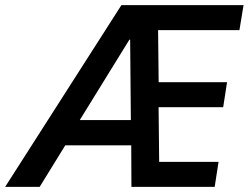

<svg xmlns="http://www.w3.org/2000/svg" viewBox="-84 -725 965 745"><path d="M-64 0 387 -705H861L845 -608H492L529 -645L532 -373L490 -406H797L782 -309H496L531 -342L534 -59L495 -97H764L749 0H426L425 -201L450 -161H138L192 -198L70 0ZM418 -571 210 -234 207 -259H445L424 -230L421 -571Z"/></svg>

Font: Nunito Sans 10pt Condensed
Style: Bold Italic
Weight: 700
Width: 3
Italic angle: -9°
Designer: Vernon Adams
Foundry: Vernon Adams
Version: Version 3.101;gftools[0.9.27]